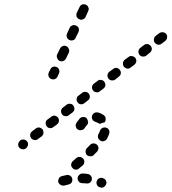

<svg xmlns="http://www.w3.org/2000/svg" viewBox="-20 -602 798 893"><path d="M217 -235Q226 -231 235 -234Q243 -237 247 -245L254 -260Q258 -269 255 -277Q252 -286 244 -290Q235 -294 226 -291Q218 -288 214 -279L207 -265Q203 -256 206 -247Q209 -239 217 -235ZM257 -319Q266 -315 274 -318Q283 -322 287 -330L300 -357Q304 -365 300 -374Q297 -383 289 -387Q280 -391 272 -388Q263 -384 259 -376L246 -349Q242 -341 246 -332Q249 -323 257 -319ZM303 -416Q311 -412 320 -415Q329 -418 332 -427L345 -453Q349 -462 346 -471Q343 -479 334 -483Q326 -487 317 -484Q308 -481 304 -473L292 -446Q288 -437 291 -429Q294 -420 303 -416ZM336 -525Q338 -521 341 -518Q344 -514 348 -513Q352 -511 356 -510Q361 -510 365 -512Q369 -513 373 -516Q376 -519 378 -523L390 -550Q392 -554 393 -559Q393 -563 391 -567Q390 -572 387 -575Q384 -578 380 -580Q371 -584 362 -581Q354 -578 350 -569L337 -542Q335 -538 335 -534Q335 -529 336 -525ZM65 67Q64 72 65 76Q66 80 69 84Q75 91 84 92Q93 94 101 88L102 87Q105 84 107 80Q110 77 110 72Q111 68 110 63Q109 59 106 56Q100 48 91 47Q82 46 74 51L73 52Q70 55 68 59Q65 63 65 67ZM120 24Q120 29 121 33Q122 37 125 41Q131 48 140 49Q149 51 156 45L174 32Q181 26 182 17Q183 7 178 0Q172 -7 163 -9Q153 -10 146 -4L129 9Q125 12 123 16Q121 20 120 24ZM192 -31Q192 -27 193 -23Q194 -18 197 -15Q202 -7 212 -6Q221 -5 228 -11L246 -24Q253 -30 254 -39Q255 -48 250 -55Q247 -59 243 -61Q239 -63 235 -64Q230 -65 226 -63Q222 -62 218 -59L201 -46Q197 -44 195 -40Q193 -36 192 -31ZM269 -70Q271 -67 275 -64Q279 -62 284 -62Q288 -61 292 -62Q297 -63 300 -66L317 -79Q325 -85 326 -94Q327 -103 321 -111Q319 -114 315 -117Q311 -119 307 -119Q302 -120 298 -119Q293 -118 290 -115L273 -102Q265 -96 264 -87Q263 -78 269 -70ZM336 -142Q336 -138 337 -133Q338 -129 341 -126Q346 -118 356 -117Q365 -116 372 -122L389 -135Q393 -138 395 -141Q397 -145 398 -150Q398 -154 397 -158Q396 -163 393 -166Q391 -170 387 -172Q383 -174 378 -175Q374 -175 370 -174Q365 -173 362 -170L345 -157Q341 -154 339 -151Q337 -147 336 -142ZM413 -181Q418 -174 427 -173Q437 -171 444 -177L461 -190Q469 -196 470 -205Q471 -214 465 -222Q460 -229 450 -230Q441 -232 434 -226L417 -213Q409 -207 408 -198Q407 -188 413 -181ZM484 -237Q490 -229 499 -228Q509 -227 516 -232L533 -246Q541 -251 542 -261Q543 -270 537 -277Q532 -285 522 -286Q513 -287 506 -281L488 -268Q481 -262 480 -253Q479 -244 484 -237ZM556 -292Q562 -285 571 -283Q581 -282 588 -288L605 -301Q612 -307 614 -316Q615 -325 609 -333Q603 -340 594 -341Q585 -343 578 -337L560 -324Q553 -318 552 -309Q551 -299 556 -292ZM628 -348Q634 -340 643 -339Q652 -338 660 -343L677 -357Q684 -362 686 -372Q687 -381 681 -388Q675 -396 666 -397Q657 -398 649 -392L632 -379Q625 -373 624 -364Q623 -355 628 -348ZM700 -403Q706 -396 715 -394Q724 -393 732 -399L749 -412Q756 -418 757 -427Q759 -436 753 -444Q747 -451 738 -452Q729 -453 721 -448L704 -435Q697 -429 696 -420Q694 -410 700 -403ZM459 270Q464 268 467 265Q470 262 472 258Q477 250 474 241Q471 232 462 228H461Q453 223 444 226Q435 229 431 238Q427 246 430 255Q433 264 441 268H442Q446 270 451 271Q455 271 459 270ZM313 247Q316 243 316 239Q317 234 316 230Q316 225 313 222Q311 218 307 216Q303 213 299 212Q294 211 290 212Q279 214 268 217Q263 218 260 221Q256 223 254 227Q252 231 251 236Q250 240 251 244Q252 249 255 252Q258 256 262 258Q265 260 270 261Q274 262 279 261Q289 258 299 256Q303 255 307 253Q311 250 313 247ZM399 247Q402 244 405 240Q407 236 407 231Q408 222 402 215Q396 208 387 207Q376 205 364 205Q354 205 348 212Q341 218 341 227Q341 232 342 236Q344 240 347 243Q350 247 354 248Q358 250 363 250Q373 250 382 251Q387 252 391 251Q395 249 399 247ZM317 179Q320 183 324 185Q328 187 332 187Q337 187 341 186Q345 184 348 181L365 167Q372 161 372 151Q373 142 366 135Q363 132 359 130Q355 128 351 128Q346 127 342 129Q338 130 335 133L318 148Q312 154 311 163Q310 172 317 179ZM384 119Q387 122 392 124Q396 125 400 125Q405 125 409 124Q413 122 416 119Q424 110 432 103Q435 99 436 95Q438 91 438 87Q438 82 436 78Q434 74 431 71Q424 65 415 65Q405 65 399 72Q392 79 384 87Q378 93 378 103Q378 112 384 119ZM447 52Q451 55 455 55Q460 56 464 54Q468 53 472 50Q475 48 477 44Q484 32 488 20Q489 16 489 12Q489 7 487 3Q485 -1 482 -4Q478 -7 474 -8Q465 -11 457 -7Q448 -3 445 6Q443 13 438 22Q434 30 436 39Q439 48 447 52ZM389 -27Q390 -31 390 -36Q387 -42 385 -49Q385 -50 384 -51Q384 -51 383 -52Q377 -58 367 -58Q358 -58 351 -51Q345 -44 340 -37Q337 -33 335 -30Q333 -26 332 -22Q331 -17 333 -13Q334 -8 336 -5Q339 -1 343 1Q347 3 351 4Q356 4 360 3Q364 2 368 0Q372 -3 374 -7Q374 -8 376 -10Q380 -15 384 -20Q387 -23 389 -27ZM416 -39Q412 -42 410 -46Q408 -50 407 -54Q407 -59 408 -63Q409 -67 412 -71Q415 -74 419 -77Q422 -79 427 -79Q431 -80 436 -79Q450 -75 462 -67Q466 -64 468 -61Q471 -57 471 -53Q472 -48 471 -44Q471 -39 468 -36Q467 -35 467 -34Q466 -33 465 -32Q465 -32 464 -32Q455 -31 447 -27Q446 -27 445 -26Q443 -27 441 -27Q439 -28 437 -30Q431 -33 424 -35Q419 -37 416 -39Z"/></svg>

Font: FRB American Cursive Guidelines Dashed Extrabold
Style: Bold Italic
Weight: 800
Italic angle: -25°
Version: Version 2.0;Modular Font Editor K font №1